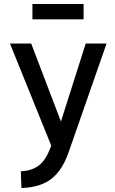

<svg xmlns="http://www.w3.org/2000/svg" viewBox="-20 -740 583 971"><path d="M88.4 210.9 85.4 126.5Q137.7 124 172.6 99.6Q207.5 75.2 230.5 18.1L245.1 -18.1L249 21L30.3 -520H137.7L305.2 -80.6H273.9L413.6 -520H519L327.1 29.8Q295.4 121.1 240 164.3Q184.6 207.5 88.4 210.9ZM144 -642.1V-719.7H402.8V-642.1Z"/></svg>

Font: Monda Medium
Style: Regular
Weight: 500
Designer: Vernon Adams
Foundry: Vernon Adams
Version: Version 2.200